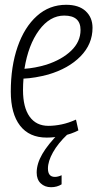

<svg xmlns="http://www.w3.org/2000/svg" viewBox="-20 -564 406 801"><path d="M307 -20Q278 -5 243 2.5Q208 10 175 10Q102 10 63.5 -40Q25 -90 25 -182Q25 -287 53.5 -369Q82 -451 134 -497.5Q186 -544 256 -544Q309 -544 337.5 -517.5Q366 -491 366 -448Q366 -380 316 -329Q266 -278 181 -253Q155 -246 128.5 -241.5Q102 -237 78 -236Q76 -212 76 -188Q76 -116 103.5 -77.5Q131 -39 182 -39Q208 -39 237 -45Q266 -51 297 -65ZM248 -499Q188 -499 143 -438Q98 -377 82 -277Q126 -280 173 -294Q238 -315 277 -352.5Q316 -390 316 -439Q316 -499 248 -499ZM226 -8 261 -3Q222 34 201 71.5Q180 109 180 139Q180 174 209 174Q222 174 237 167V205Q218 217 193 217Q167 217 150 201Q133 185 133 156Q133 119 156.5 78.5Q180 38 226 -8Z"/></svg>

Font: Georama SemiCondensed Light
Style: Italic
Weight: 300
Width: 4
Italic angle: -9°
Designer: Jean-Baptiste Levee
Foundry: Production Type
Version: Version 1.000